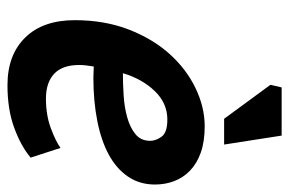

<svg xmlns="http://www.w3.org/2000/svg" viewBox="-150 -610 774 514"><g transform="rotate(90 237.0 -353.0)"><path d="M402 -48Q371 -22 322 -4Q273 14 208 14Q127 14 80.5 -33.5Q34 -81 34 -166Q34 -246 59 -310.5Q84 -375 124.5 -420Q165 -465 216 -489.5Q267 -514 318 -514Q359 -514 388.5 -503.5Q418 -493 437 -474.5Q456 -456 465 -432Q474 -408 474 -381Q474 -340 453 -309Q432 -278 394.5 -257.5Q357 -237 304 -226.5Q251 -216 188 -216Q180 -216 173 -216.5Q166 -217 158 -217Q156 -205 155 -195.5Q154 -186 154 -178Q154 -133 177.5 -111Q201 -89 244 -89Q288 -89 323 -102Q358 -115 376 -128ZM176 -295Q204 -295 235.5 -297Q267 -299 294 -306.5Q321 -314 339 -328.5Q357 -343 357 -368Q357 -383 346 -398.5Q335 -414 300 -414Q256 -414 223.5 -380Q191 -346 176 -295ZM367 -566H298L207 -690L214 -720H343Z"/></g></svg>

Font: PT Sans
Style: Bold Italic
Weight: 700
Italic angle: -12°
Designer: A.Korolkova, O.Umpeleva, V.Yefimov
Foundry: ParaType Ltd
Version: Version 2.003W OFL